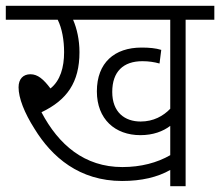

<svg xmlns="http://www.w3.org/2000/svg" viewBox="-20 -642 759 662"><path d="M620 -574H719V-622H0V-574H179C194 -544 201 -503 201 -462C201 -410 188 -364 154 -337C130 -369 110 -386 85 -386C60 -386 44 -370 44 -341C44 -304 64 -253 99 -198C159 -100 254 -18 401 -18C468 -18 523 -31 567 -56V0H620ZM465 -223C410 -223 367 -255 367 -325C367 -395 405 -431 471 -431C493 -431 512 -428 530 -423L536 -470C517 -476 494 -478 468 -478C375 -478 314 -426 314 -327C314 -231 377 -176 464 -176C508 -176 542 -189 567 -208V-107C522 -81 466 -66 402 -66C271 -66 182 -143 123 -255C211 -297 254 -358 254 -462C254 -505 245 -544 232 -574H567V-267C543 -242 509 -223 465 -223Z"/></svg>

Font: Noto Sans Devanagari SemiCondensed Light
Style: Regular
Weight: 300
Width: 4
Designer: Jelle Bosma - Monotype Design Team
Foundry: Monotype Imaging Inc.
Version: Version 2.004